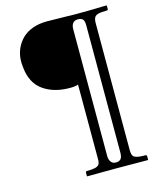

<svg xmlns="http://www.w3.org/2000/svg" viewBox="-128 -733 858 1055"><g transform="rotate(-15 301.0 -206.0)"><path d="M407.2 201.2Q426.8 201.2 435.8 190.7Q444.8 180.2 444.8 154.8V-567.9Q444.8 -595.2 435.8 -604Q426.8 -612.8 408.2 -612.8Q389.2 -612.8 379.6 -600.6Q370.1 -588.4 370.1 -566.9V154.8Q370.1 175.3 379.9 188.2Q389.6 201.2 407.2 201.2ZM498 -567.9V154.8Q498 183.1 508.3 192.4Q518.6 201.7 547.9 204.1L575.2 205.1Q582 205.1 582 212.9V232.9L581.1 233.9Q527.8 232.9 397 232.9Q282.7 232.9 234.9 233.9L233.9 232.9V212.9Q233.9 205.1 241.2 205.1L268.1 204.1Q280.8 202.6 287.4 201.2Q293.9 199.7 301.5 196Q309.1 192.4 312.7 184.8Q316.4 177.2 316.9 165V140.1V-266.1Q300.8 -259.8 270 -259.8Q178.7 -259.8 118.7 -302.5Q58.6 -345.2 49.8 -435.1Q46.4 -461.4 47.9 -481.9Q50.3 -514.6 63.2 -543.5Q76.2 -572.3 99.4 -595.7Q122.6 -619.1 159.2 -632.6Q195.8 -646 241.2 -646Q284.7 -646 340.1 -644.5Q395.5 -643.1 402.8 -643.1Q492.2 -643.1 581.1 -646L582 -638.2V-626Q582 -618.2 575.2 -618.2L547.9 -617.2Q518.6 -615.2 508.3 -604.7Q498 -594.2 498 -567.9Z"/></g></svg>

Font: Common Serif Medium
Style: Regular
Weight: 500
Designer: Philipp H. Poll, Khaled Hosny
Foundry: Stefan Peev, Context Ltd.
Version: Version 1.026